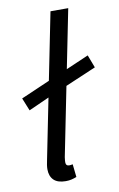

<svg xmlns="http://www.w3.org/2000/svg" viewBox="-83 -759 504 815"><g transform="rotate(-10 169.0 -351.5)"><path d="M34 -313.5 11.7 -368.6 145.1 -426.6 213.1 -455.2 317.4 -500.3 338.4 -445.1 199.7 -385.9 131.7 -357.4ZM133.4 9.2Q98.8 9.2 81.8 -7.4Q64.9 -24.1 64.9 -53.8Q64.9 -62.4 66.4 -72.5Q67.9 -82.6 70.7 -95.1L194.3 -712.2H270.8L146.6 -91.9Q145.6 -84.3 145.1 -79.3Q144.6 -74.3 144.6 -70Q144.6 -54.2 159.8 -54.2Q162.8 -54.2 165.6 -54.7Q168.4 -55.2 174.4 -56.2L180.4 -0.5Q169.7 3.8 158.5 6.5Q147.3 9.2 133.4 9.2Z"/></g></svg>

Font: Source Sans 3
Style: Italic
Weight: 200
Italic angle: -11°
Designer: Paul D. Hunt
Foundry: Adobe
Version: Version 3.046;hotconv 1.0.118;makeotfexe 2.5.65603